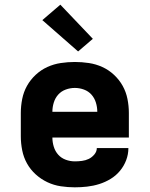

<svg xmlns="http://www.w3.org/2000/svg" viewBox="-20 -793 640 821"><path d="M300 8Q270 8 240 3.5Q210 -1 182.5 -14Q155 -27 132.5 -47.5Q110 -68 95.5 -94Q81 -120 75 -150Q69 -180 69 -210V-310Q69 -340 75 -370Q81 -400 95.5 -426Q110 -452 132.5 -473Q155 -494 182.5 -506.5Q210 -519 240 -523.5Q270 -528 300 -528Q330 -528 360 -523.5Q390 -519 417.5 -506.5Q445 -494 467.5 -473Q490 -452 504.5 -426Q519 -400 525 -370Q531 -340 531 -310V-205H204Q204 -185 210 -165.5Q216 -146 229 -131.5Q242 -117 261 -110Q280 -103 300 -103Q315 -103 330.5 -105Q346 -107 359.5 -113.5Q373 -120 383.5 -132.5Q394 -145 394 -160H529Q529 -133 519.5 -108Q510 -83 493 -62.5Q476 -42 453 -28Q430 -14 404.5 -6Q379 2 352.5 5Q326 8 300 8ZM396 -315Q396 -335 390 -354.5Q384 -374 371 -388.5Q358 -403 339 -410Q320 -417 300 -417Q280 -417 261 -410Q242 -403 229 -388.5Q216 -374 210 -354.5Q204 -335 204 -315ZM314 -573 161 -707 238 -773 377 -627Z"/></svg>

Font: Iosevka Aile Heavy
Style: Regular
Weight: 900
Designer: Belleve Invis
Foundry: Belleve Invis
Version: Version 31.1.0; ttfautohint (v1.8.4)